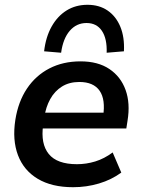

<svg xmlns="http://www.w3.org/2000/svg" viewBox="-20 -771 588 801"><path d="M285 10Q196 10 137.5 -25Q79 -60 55 -123.5Q31 -187 44 -271Q56 -347 92.5 -401.5Q129 -456 186 -485.5Q243 -515 316 -515Q389 -515 436.5 -483Q484 -451 504 -395.5Q524 -340 512 -267L507 -235H140L150 -301H429L410 -285Q421 -356 395.5 -392.5Q370 -429 311 -429Q269 -429 238.5 -410Q208 -391 189.5 -357.5Q171 -324 165 -282L160 -249Q149 -171 183.5 -128.5Q218 -86 301 -86Q340 -86 377.5 -97.5Q415 -109 450 -135L486 -51Q445 -21 393 -5.5Q341 10 285 10ZM235 -551 164 -557Q171 -617 195.5 -660.5Q220 -704 258 -727.5Q296 -751 345 -751Q394 -751 429 -727Q464 -703 482 -659.5Q500 -616 497 -557L425 -551Q427 -610 405 -642.5Q383 -675 341 -675Q299 -675 271 -642.5Q243 -610 235 -551Z"/></svg>

Font: Mulish ExtraLight
Style: Italic
Weight: 200
Italic angle: -9°
Designer: Vernon Adams
Foundry: Vernon Adams
Version: Version 3.603